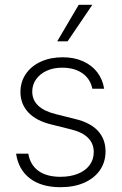

<svg xmlns="http://www.w3.org/2000/svg" viewBox="-20 -780 514 811"><path d="M242.2 -494.1Q205.6 -494.1 177 -481Q148.4 -467.8 132.3 -444.8Q116.2 -421.9 116.2 -393.6Q116.2 -322.3 215.8 -297.9L297.9 -277.3Q361.3 -262.2 393.6 -227.3Q425.8 -192.4 425.8 -140.6Q425.8 -96.2 402.6 -62Q379.4 -27.8 336.4 -8.5Q293.5 10.7 235.4 10.7Q155.3 10.7 106.7 -26.1Q58.1 -63 47.9 -130.9H99.6Q107.4 -83.5 142.3 -58.3Q177.2 -33.2 235.4 -33.2Q277.3 -33.2 309.3 -46.1Q341.3 -59.1 358.6 -82.8Q376 -106.4 376 -137.7Q376 -173.3 352.1 -197.5Q328.1 -221.7 280.3 -233.4L198.2 -253.9Q133.8 -269 100.1 -304.7Q66.4 -340.3 66.4 -391.6Q66.4 -434.1 89.1 -467.5Q111.8 -501 152.3 -519.5Q192.9 -538.1 245.1 -538.1Q293.5 -538.1 330.8 -521.2Q368.2 -504.4 390.9 -474.6Q413.6 -444.8 419.9 -405.3H370.1Q361.3 -447.3 327.9 -470.7Q294.4 -494.1 242.2 -494.1ZM312.5 -759.8H370.1L265.6 -605.5H221.7Z"/></svg>

Font: Pretendard ExtraLight
Style: Regular
Weight: 200
Designer: Base glyphs from Inter by Rasmus Andersson; Hangeul glyphs from Noto Sans CJK(Source Han Sans) by Jang Soo-young and Kan
Foundry: Kil Hyung-jin
Version: Version 1.309